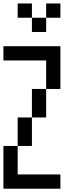

<svg xmlns="http://www.w3.org/2000/svg" viewBox="-20 -1187 457 1123"><path d="M0 -83.3V-333.3H83.3V-166.7H333.3V-83.3ZM0 -833.3V-916.7H333.3V-666.7H250V-833.3ZM166.7 -333.3H83.3V-500H166.7ZM166.7 -500V-666.7H250V-500ZM166.7 -1000V-1083.3H250V-1000ZM166.7 -1166.7V-1083.3H83.3V-1166.7ZM333.3 -1166.7V-1083.3H250V-1166.7Z"/></svg>

Font: Galmuri11 Condensed
Style: Regular
Weight: 400
Width: 3
Designer: Lee Minseo (quiple)
Version: Version 2.399;hotconv 1.1.1;makeotfexe 2.6.0 DEVELOPMENT